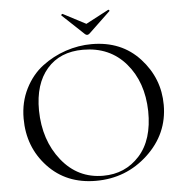

<svg xmlns="http://www.w3.org/2000/svg" viewBox="-55 -846 876 911"><g transform="rotate(-5 383.0 -390.0)"><path d="M373 -687 270 -784Q269 -785 270 -787Q271 -789 273 -790Q275 -791 276 -791L385 -734L493 -791Q495 -793 498 -789.5Q501 -786 498 -784L396 -687Q384 -676 373 -687ZM366 12Q225 12 137 -82Q49 -176 49 -312Q49 -390 81 -453.5Q113 -517 164.5 -556Q216 -595 277 -615.5Q338 -636 401 -636Q543 -636 630 -541Q717 -446 717 -319Q717 -181 613.5 -84.5Q510 12 366 12ZM402 -9Q507 -9 575 -84Q643 -159 641 -296Q638 -435 561.5 -524Q485 -613 358 -613Q248 -613 186 -541.5Q124 -470 125 -344Q127 -202 204 -105.5Q281 -9 402 -9Z"/></g></svg>

Font: Cormorant
Style: Regular
Weight: 400
Designer: Christian Thalmann (Catharsis Fonts)
Version: Version 1.000;PS 001.000;hotconv 1.0.70;makeotf.lib2.5.58329